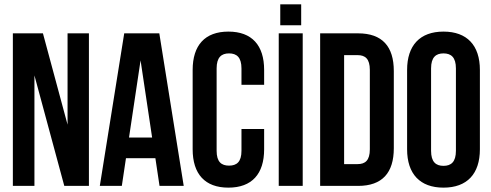

<svg xmlns="http://www.w3.org/2000/svg" viewBox="-20 -853 2253 881"><path d="M275 0H388V-700H290V-281L177 -700H39V0H138V-507Z M711 -700H550L438 0H539L558 -127H693L712 0H823ZM625 -576 678 -222H572Z M1088 -261V-161C1088 -110 1066 -93 1031 -93C996 -93 974 -110 974 -161V-539C974 -590 996 -608 1031 -608C1066 -608 1088 -590 1088 -539V-464H1192V-532C1192 -645 1136 -708 1028 -708C920 -708 864 -645 864 -532V-168C864 -55 920 8 1028 8C1136 8 1192 -55 1192 -168V-261Z M1259 0H1369V-700H1259ZM1266 -833V-737H1362V-833Z M1449 0H1623C1734 0 1787 -60 1787 -173V-527C1787 -640 1734 -700 1623 -700H1449ZM1621 -600C1656 -600 1677 -583 1677 -532V-168C1677 -117 1656 -100 1621 -100H1559V-600Z M1958 -539C1958 -590 1980 -608 2015 -608C2050 -608 2072 -590 2072 -539V-161C2072 -110 2050 -92 2015 -92C1980 -92 1958 -110 1958 -161ZM1848 -168C1848 -55 1907 8 2015 8C2123 8 2182 -55 2182 -168V-532C2182 -645 2123 -708 2015 -708C1907 -708 1848 -645 1848 -532Z"/></svg>

Font: Bebas Neue
Style: Bold
Weight: 700
Designer: Ryoichi Tsunekawa
Foundry: Ryoichi Tsunekawa
Version: Version 1.300